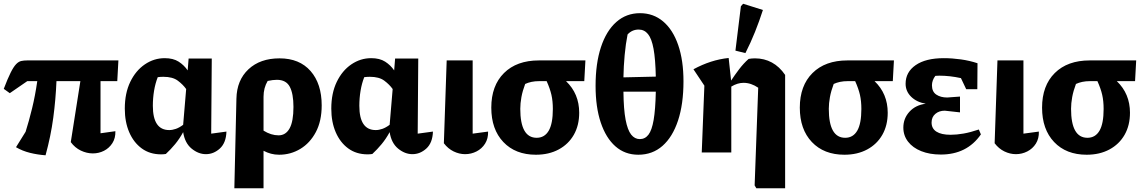

<svg xmlns="http://www.w3.org/2000/svg" viewBox="-30 -810 6076 1020"><path d="M212 15Q170 12 129.5 2Q89 -8 55 -28L106 -110Q124 -167 140.5 -234.5Q157 -302 168 -379H115L22 -315L-10 -338Q11 -393 26.5 -424Q42 -455 55.5 -469Q69 -483 83 -486Q97 -489 114 -489H599L593 -379H504V-102L583 -113Q584 -76 567 -49.5Q550 -23 522.5 -9Q495 5 463 5Q431 5 399.5 -10Q368 -25 346 -55L397 -379H270Q266 -282 253 -184.5Q240 -87 212 15Z M851 8Q839 10 826 10Q766 10 723 -21.5Q680 -53 656.5 -107.5Q633 -162 633 -233Q633 -315 662 -375Q691 -435 739.5 -468Q788 -501 845 -501Q890 -501 919 -482.5Q948 -464 967 -436L972 -499H1095L1092 -100L1173 -111Q1171 -51 1138 -21Q1105 9 1064 9Q1024 9 988 -20.5Q952 -50 943 -108Q924 -73 900.5 -44.5Q877 -16 851 8ZM782 -248Q782 -119 869 -119Q886 -119 904.5 -125.5Q923 -132 943 -147L959 -337Q942 -361 914.5 -381.5Q887 -402 838 -402Q822 -402 808 -400Q795 -367 788.5 -328Q782 -289 782 -248Z M1215 190 1226 -286Q1228 -384 1290 -442Q1352 -500 1455 -500Q1561 -500 1620 -432.5Q1679 -365 1679 -250Q1679 -167 1648 -108.5Q1617 -50 1565.5 -19Q1514 12 1453 12Q1430 12 1409.5 6.5Q1389 1 1370 -9V190ZM1370 -296V-116Q1410 -91 1450 -91Q1488 -91 1508.5 -128Q1529 -165 1529 -242Q1529 -312 1509.5 -349Q1490 -386 1441 -386Q1420 -386 1392 -380Q1370 -343 1370 -296Z M1948 8Q1936 10 1923 10Q1863 10 1820 -21.5Q1777 -53 1753.5 -107.5Q1730 -162 1730 -233Q1730 -315 1759 -375Q1788 -435 1836.5 -468Q1885 -501 1942 -501Q1987 -501 2016 -482.5Q2045 -464 2064 -436L2069 -499H2192L2189 -100L2270 -111Q2268 -51 2235 -21Q2202 9 2161 9Q2121 9 2085 -20.5Q2049 -50 2040 -108Q2021 -73 1997.5 -44.5Q1974 -16 1948 8ZM1879 -248Q1879 -119 1966 -119Q1983 -119 2001.5 -125.5Q2020 -132 2040 -147L2056 -337Q2039 -361 2011.5 -381.5Q1984 -402 1935 -402Q1919 -402 1905 -400Q1892 -367 1885.5 -328Q1879 -289 1879 -248Z M2328 -49 2343 -489H2481V-100L2563 -111Q2564 -74 2547 -47Q2530 -20 2501.5 -5.5Q2473 9 2441 9Q2410 9 2380 -5.5Q2350 -20 2328 -49Z M3047 -211Q3047 -144 3018.5 -94Q2990 -44 2938 -16Q2886 12 2817 12Q2708 12 2644 -55.5Q2580 -123 2580 -238Q2580 -355 2647.5 -422Q2715 -489 2833 -489H3080L3074 -379H2977Q3047 -312 3047 -211ZM2836 -379Q2812 -379 2793.5 -375Q2775 -371 2760 -364Q2746 -327 2740 -294Q2734 -261 2734 -232Q2734 -78 2821 -78Q2863 -78 2885 -115.5Q2907 -153 2907 -231Q2907 -273 2899.5 -306Q2892 -339 2874 -379Z M3361 12Q3290 12 3239.5 -32.5Q3189 -77 3161.5 -159Q3134 -241 3134 -354Q3134 -473 3162.5 -559.5Q3191 -646 3244 -693Q3297 -740 3370 -740Q3441 -740 3493 -696Q3545 -652 3573 -570.5Q3601 -489 3601 -378Q3601 -257 3572 -169.5Q3543 -82 3489.5 -35Q3436 12 3361 12ZM3304 -627Q3294 -577 3288.5 -517.5Q3283 -458 3282 -399L3454 -403Q3452 -496 3442 -550.5Q3432 -605 3412.5 -629Q3393 -653 3363 -653Q3328 -653 3304 -627ZM3369 -71Q3397 -71 3415 -94.5Q3433 -118 3442.5 -173Q3452 -228 3454 -323H3282Q3283 -229 3293.5 -174Q3304 -119 3323 -95Q3342 -71 3369 -71Z M3698 0 3712 -355 3654 -442Q3700 -467 3746.5 -482Q3793 -497 3841 -502L3854 -382Q3873 -411 3896.5 -442Q3920 -473 3947 -497Q3963 -500 3981 -500Q4030 -500 4070.5 -478Q4111 -456 4141 -412V190H3988L3979 175L3998 -344Q3960 -370 3920 -370Q3888 -370 3855 -350V0ZM3930 -528 3877 -541 3906 -777 3918 -790 4023 -757Q4004 -698 3981 -640.5Q3958 -583 3930 -528Z M4686 -211Q4686 -144 4657.5 -94Q4629 -44 4577 -16Q4525 12 4456 12Q4347 12 4283 -55.5Q4219 -123 4219 -238Q4219 -355 4286.5 -422Q4354 -489 4472 -489H4719L4713 -379H4616Q4686 -312 4686 -211ZM4475 -379Q4451 -379 4432.5 -375Q4414 -371 4399 -364Q4385 -327 4379 -294Q4373 -261 4373 -232Q4373 -78 4460 -78Q4502 -78 4524 -115.5Q4546 -153 4546 -231Q4546 -273 4538.5 -306Q4531 -339 4513 -379Z M4968 11Q4909 11 4864 -7Q4819 -25 4794 -57.5Q4769 -90 4769 -132Q4769 -181 4801.5 -216.5Q4834 -252 4888 -259Q4840 -267 4810.5 -296Q4781 -325 4781 -365Q4781 -427 4834.5 -464Q4888 -501 4984 -501Q5028 -501 5074.5 -494.5Q5121 -488 5163 -474L5162 -336H5103L5075 -395Q5016 -408 4960 -408Q4949 -408 4939 -407Q4921 -383 4921 -357Q4921 -323 4944 -307.5Q4967 -292 5002 -292L5070 -297V-213L4989 -222Q4959 -222 4939 -205Q4919 -188 4919 -159Q4919 -127 4945 -110.5Q4971 -94 5020 -94Q5052 -94 5089 -100.5Q5126 -107 5170 -122L5181 -96Q5107 11 4968 11Z M5254 -49 5269 -489H5407V-100L5489 -111Q5490 -74 5473 -47Q5456 -20 5427.5 -5.5Q5399 9 5367 9Q5336 9 5306 -5.5Q5276 -20 5254 -49Z M5973 -211Q5973 -144 5944.5 -94Q5916 -44 5864 -16Q5812 12 5743 12Q5634 12 5570 -55.5Q5506 -123 5506 -238Q5506 -355 5573.5 -422Q5641 -489 5759 -489H6006L6000 -379H5903Q5973 -312 5973 -211ZM5762 -379Q5738 -379 5719.5 -375Q5701 -371 5686 -364Q5672 -327 5666 -294Q5660 -261 5660 -232Q5660 -78 5747 -78Q5789 -78 5811 -115.5Q5833 -153 5833 -231Q5833 -273 5825.5 -306Q5818 -339 5800 -379Z"/></svg>

Font: Piazzolla
Style: Bold
Weight: 700
Designer: Juan Pablo del Peral
Foundry: Huerta Tipografica
Version: Version 1.330